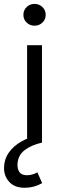

<svg xmlns="http://www.w3.org/2000/svg" viewBox="-53 -710 312 956"><path d="M82 0V-485H156V0ZM119 -582Q96 -582 79.8 -597.5Q63.5 -613 63.5 -636Q63.5 -659.5 79.8 -675Q96 -690.5 119 -690.5Q142 -690.5 158.2 -675Q174.5 -659.5 174.5 -636Q174.5 -613 158.2 -597.5Q142 -582 119 -582ZM70 225Q20 225 -6.8 195.8Q-33.5 166.5 -33 125Q-32 82.5 -8.8 49.5Q14.5 16.5 53 -5.2Q91.5 -27 137 -37L156 0Q101.5 12.5 68.5 38.5Q35.5 64.5 34 109Q33.5 132 44 147.2Q54.5 162.5 81.5 162.5Q95.5 162.5 109 158.5Q122.5 154.5 133 148L157 202Q116 225 70 225Z"/></svg>

Font: Geologica ExtraLight
Style: Regular
Weight: 200
Designer: Sindre Bremnes, Frode Helland
Foundry: Monokrom Skriftforlag AS
Version: Version 1.010; ttfautohint (v1.8.4.7-5d5b);gftools[0.9.28]